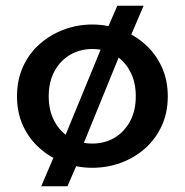

<svg xmlns="http://www.w3.org/2000/svg" viewBox="-20 -568 640 666"><path d="M214 78H123L179 -53L193 -65L337 -415L336 -431L387 -548H478L414 -398L400 -389L263 -53L264 -37ZM300 14Q249 14 202 -3.5Q155 -21 118 -53.5Q81 -86 60 -131.5Q39 -177 39 -234Q39 -291 60 -337Q81 -383 118 -415.5Q155 -448 202 -465.5Q249 -483 300 -483Q351 -483 398 -465.5Q445 -448 482 -415.5Q519 -383 540.5 -337Q562 -291 562 -234Q562 -177 541 -131.5Q520 -86 483.5 -53.5Q447 -21 400 -3.5Q353 14 300 14ZM300 -70Q343 -70 377 -90Q411 -110 431 -147Q451 -184 451 -234Q451 -284 431 -321Q411 -358 377 -378Q343 -398 300 -398Q258 -398 223.5 -378Q189 -358 169 -321Q149 -284 149 -234Q149 -184 169 -147Q189 -110 223.5 -90Q258 -70 300 -70Z"/></svg>

Font: BioRhyme Medium
Style: Regular
Weight: 500
Designer: Aoife Mooney
Foundry: Aoife Mooney Type
Version: Version 1.600;gftools[0.9.33]